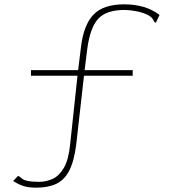

<svg xmlns="http://www.w3.org/2000/svg" viewBox="-20 -692 790 887"><path d="M147 175Q111 175 87 167Q63 159 41 144L63 121Q69 122 73 126Q77 130 85 135.5Q93 141 110.5 144.5Q128 148 161 148Q193 148 223 134.5Q253 121 275 83.5Q297 46 304 -25L338 -342H123V-368H341L354 -474Q366 -576 411.5 -624Q457 -672 554 -672Q653 -672 717 -623L700 -587Q692 -589 688 -600Q682 -614 659.5 -624.5Q637 -635 608 -640.5Q579 -646 555 -646Q471 -646 433.5 -605Q396 -564 383 -465L371 -368H593V-342H368L332 -23Q322 54 299.5 97Q277 140 239.5 157.5Q202 175 147 175Z"/></svg>

Font: Inconsolata ExtraExpanded ExtraLight
Style: Regular
Weight: 200
Width: 8
Monospace: yes
Designer: Raph Levien, Cyreal, Brenton Simpson
Foundry: Raph Levien, Cyreal, Google
Version: Version 3.100; ttfautohint (v1.8.4.7-5d5b)